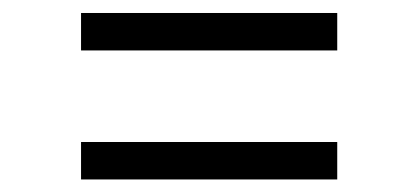

<svg xmlns="http://www.w3.org/2000/svg" viewBox="-20 -436 661 303"><path d="M107.9 -356.4V-415.5H512.2V-356.4ZM107.9 -152.8V-211.9H512.2V-152.8Z"/></svg>

Font: Inter Tight Light
Style: Regular
Weight: 300
Designer: Rasmus Andersson
Foundry: rsms
Version: Version 3.004